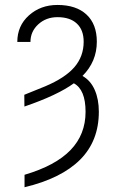

<svg xmlns="http://www.w3.org/2000/svg" viewBox="-20 -558 481 791"><path d="M80.1 -167.5 165.5 -202.1Q248 -236.8 286.4 -281.2Q324.7 -325.7 324.7 -386.2Q324.7 -434.6 296.6 -460.9Q268.6 -487.3 216.8 -487.3Q169.9 -487.3 137.7 -457.8Q105.5 -428.2 105.5 -385.3H51.3Q51.3 -451.7 99.1 -494.6Q147 -537.6 216.8 -537.6Q293.9 -537.6 336.4 -498Q378.9 -458.5 378.9 -386.2Q378.9 -304.2 319.8 -245.1Q353 -226.6 370.1 -188Q387.2 -149.4 387.2 -97.7Q387.2 22.9 309.8 100.1Q232.4 177.2 81.1 213.4V162.1Q208.5 124.5 270.5 60.3Q332.5 -3.9 332.5 -97.2Q332.5 -189 284.2 -214.8Q216.3 -165.5 80.6 -119.1Z"/></svg>

Font: Roboto Condensed Light
Style: Regular
Weight: 300
Designer: Google
Version: Version 2.134; 2016